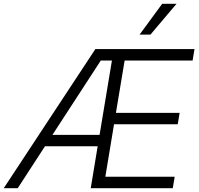

<svg xmlns="http://www.w3.org/2000/svg" viewBox="-37 -984 1038 1004"><path d="M-17.4 0 461.6 -727.3H980.1L970.2 -667.6H614.7L569.2 -393.8H902.3L892.4 -334.2H559.3L513.8 -59.7H876.4L866.5 0H437.5L473.7 -219.1H198.2L55.8 0ZM237.2 -278.8H483.7L548.3 -667.6H490.1ZM692.8 -802.9 811.1 -964.1H886L749.6 -802.9Z"/></svg>

Font: Inter UI Light
Style: Italic
Weight: 300
Italic angle: 9.39999°
Designer: Rasmus Andersson
Foundry: rsms
Version: 3.2;8d6f07862